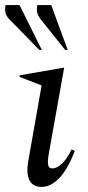

<svg xmlns="http://www.w3.org/2000/svg" viewBox="-39 -727 347 757"><path d="M125 10Q90 10 77 -17Q64 -44 72 -89L125 -390L38 -424V-430L211 -460H214L153 -119Q148 -89 151 -76Q154 -63 168 -63Q185 -63 205 -81.5Q225 -100 243 -138L256 -132Q227 -57 193.5 -23.5Q160 10 125 10ZM218 -530 123 -649Q110 -666 107.5 -678.5Q105 -691 108 -707H163L228 -530ZM116 -530 0 -649Q-16 -665 -18 -679.5Q-20 -694 -17 -707H38L126 -530Z"/></svg>

Font: Spectral
Style: Italic
Weight: 400
Italic angle: -10°
Designer: Jean-Baptiste Levee
Foundry: Production Type
Version: Version 2.001